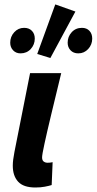

<svg xmlns="http://www.w3.org/2000/svg" viewBox="-20 -821 430 853"><path d="M137.1 12Q84.2 12 60.5 -13.9Q36.8 -39.8 36.8 -85Q36.8 -98.2 38.7 -112.6Q40.6 -127 44.1 -145.6L113.6 -496.1H252Q227 -393.6 207.8 -313.3Q188.5 -233 177.8 -183.4Q167 -133.8 167 -121.9Q167 -108.3 174.3 -103.2Q181.6 -98 191.1 -98Q195.7 -98 201.7 -98.5Q207.6 -99 213.8 -100.4L209.6 1.1Q197.6 4.9 179.2 8.4Q160.7 12 137.1 12ZM71.2 -583.9Q50.9 -583.9 38.2 -597.5Q25.4 -611.1 25.4 -631.3Q25.4 -658.2 43.2 -677.7Q61 -697.3 87.1 -697.3Q108.9 -697.3 121.7 -684.1Q134.5 -671 134.5 -649.5Q134.5 -623 116.7 -603.4Q98.8 -583.9 71.2 -583.9ZM328 -583.9Q306.1 -583.9 293.4 -597.5Q280.6 -611.1 280.6 -631.3Q280.6 -658.2 298.4 -677.7Q316.3 -697.3 343.9 -697.3Q365 -697.3 377.3 -684.1Q389.7 -671 389.7 -649.5Q389.7 -623 371.9 -603.4Q354 -583.9 328 -583.9ZM203.8 -563.3 145.4 -581.2 225.6 -801.4 315 -769.7Z"/></svg>

Font: Source Sans Variable
Style: Italic
Weight: 200
Italic angle: -11°
Designer: Paul D. Hunt
Foundry: Adobe Systems Incorporated
Version: Version 3.006;hotconv 1.0.111;makeotfexe 2.5.65597